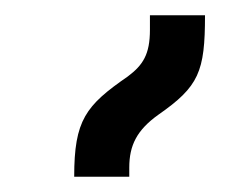

<svg xmlns="http://www.w3.org/2000/svg" viewBox="-20 -834 300 251"><path d="M77 -603H149V-615C149 -644 159 -664 187 -684C240 -721 248 -740 248 -814H176V-795C176 -763 167 -749 147 -734C92 -696 77 -677 77 -603Z"/></svg>

Font: Noto Serif Armenian Condensed SemiBold
Style: Regular
Weight: 600
Width: 3
Designer: Monotype Design Team
Foundry: Monotype Imaging Inc.
Version: Version 2.008